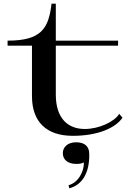

<svg xmlns="http://www.w3.org/2000/svg" viewBox="-20 -720 714 1039"><path d="M21 -473H153V-200C153 -59 233 15 374 15C511 15 605 -28 643 -83L625 -104C601 -62 516 -22 439 -22C346 -22 282 -81 282 -208V-473H619V-500H282V-700H259C243 -567 205 -500 21 -500ZM351 282 355 299C427 280 465 213 463 113C463 71 437 50 392 50C346 50 320 76 320 109C320 143 346 167 392 167C407 167 421 166 434 159C435 211 401 270 351 282Z"/></svg>

Font: Sprat Extended Medium
Style: Regular
Weight: 500
Width: 9
Designer: Ethan Nakache
Foundry: Collletttivo
Version: Version 2.000;Glyphs 3.2 (3217)